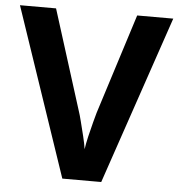

<svg xmlns="http://www.w3.org/2000/svg" viewBox="-52 -763 753 811"><g transform="rotate(5 325.0 -357.0)"><path d="M650 -714 407 0H242L0 -714H153L287 -289Q291 -278 298.5 -248.5Q306 -219 314 -186.5Q322 -154 325 -132Q328 -154 335.5 -186.5Q343 -219 351 -248.5Q359 -278 362 -289L497 -714Z"/></g></svg>

Font: Noto Sans Sundanese
Style: Regular
Weight: 400
Designer: Monotype Design Team (Regular), Sérgio L. Martins (other weights)
Foundry: Monotype Imaging Inc.
Version: Version 2.003